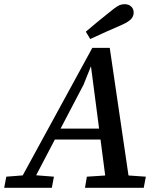

<svg xmlns="http://www.w3.org/2000/svg" viewBox="-51 -895 760 915"><path d="M-31 0 -21 -53 81 -61H105L206 -53L196 0ZM25 0 389 -667H472L570 0H458L382 -583H384L347 -491L90 0ZM192 -230 201 -282H478L474 -230ZM354 0 363 -53 486 -61H530L644 -53L634 0ZM358 -744Q386 -768 414 -791Q442 -814 471 -837Q495 -857 510 -866Q525 -875 543 -875Q562 -875 574 -864Q586 -853 586 -835Q586 -818 574.5 -805Q563 -792 533 -778Q494 -761 455.5 -744Q417 -727 379 -709Z"/></svg>

Font: Source Serif 4 Medium
Style: Italic
Weight: 500
Italic angle: -12°
Designer: Frank Grießhammer
Foundry: Adobe Systems Incorporated
Version: Version 4.004;hotconv 1.0.116;makeotfexe 2.5.65601